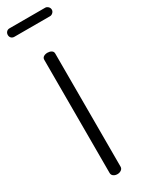

<svg xmlns="http://www.w3.org/2000/svg" viewBox="-269 -971 754 1001"><g transform="rotate(-30 108.5 -470.0)"><path d="M109 -731Q122 -731 132 -725Q142 -719 142 -707V-26Q142 -14 132 -7Q122 0 109 0Q95 0 85.5 -7Q76 -14 76 -26V-707Q76 -719 85.5 -725Q95 -731 109 -731ZM1 -940H216Q225 -940 233 -932.5Q241 -925 241 -914Q241 -904 233 -896.5Q225 -889 216 -889H1Q-10 -889 -17 -896Q-24 -903 -24 -914Q-24 -925 -17 -932.5Q-10 -940 1 -940Z"/></g></svg>

Font: Dosis
Style: Regular
Weight: 400
Designer: Edgar Tolentino, Pablo Impallari, Igino Marini
Foundry: Edgar Tolentino, Pablo Impallari, Igino Marini
Version: Version 1.007;Glyphs 3.1.1 (3134)